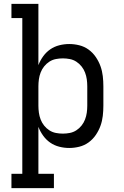

<svg xmlns="http://www.w3.org/2000/svg" viewBox="-20 -755 640 990"><path d="M258 215H39V141H95V-662H39V-735H178V-419Q187 -443 202.5 -464.5Q218 -486 239 -500.5Q260 -515 285.5 -521.5Q311 -528 337 -528Q363 -528 389 -521.5Q415 -515 436.5 -499.5Q458 -484 473.5 -461.5Q489 -439 498 -414Q507 -389 510 -362.5Q513 -336 513 -310V-210Q513 -184 510 -157.5Q507 -131 498 -106Q489 -81 473.5 -58.5Q458 -36 436.5 -20.5Q415 -5 389 1.5Q363 8 337 8Q311 8 285.5 1.5Q260 -5 239 -19.5Q218 -34 202.5 -55.5Q187 -77 178 -101V141H258ZM304 -66Q322 -66 340 -69.5Q358 -73 373.5 -83Q389 -93 400.5 -107.5Q412 -122 418.5 -139Q425 -156 427.5 -174Q430 -192 430 -210V-310Q430 -328 427.5 -346Q425 -364 418.5 -381Q412 -398 400.5 -412.5Q389 -427 373.5 -437Q358 -447 340 -450.5Q322 -454 304 -454Q286 -454 268 -450.5Q250 -447 234.5 -437Q219 -427 207.5 -412.5Q196 -398 189.5 -381Q183 -364 180.5 -346Q178 -328 178 -310V-210Q178 -192 180.5 -174Q183 -156 189.5 -139Q196 -122 207.5 -107.5Q219 -93 234.5 -83Q250 -73 268 -69.5Q286 -66 304 -66Z"/></svg>

Font: Iosevka Etoile
Style: Regular
Weight: 400
Designer: Belleve Invis
Foundry: Belleve Invis
Version: Version 33.2.4